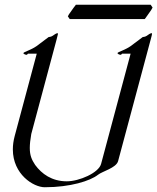

<svg xmlns="http://www.w3.org/2000/svg" viewBox="-20 -787 661 807"><path d="M621.3 -755.4 613.2 -767.1H298.8C296.4 -763.7 293.9 -759.8 290.4 -755.9L281 -742.7C271.1 -729.5 266.7 -722.2 265.2 -718.3L272.9 -707H588.4C590.5 -709.5 593.4 -712.9 596 -717.3L605.4 -730.5C613.6 -741.2 618.9 -750 621.3 -755.4ZM221.5 -647.5C216.1 -647.5 207.5 -640.6 201.5 -636.7C194.9 -631.8 184.5 -631.3 184.5 -631.3L133.1 -592.8C109.1 -576.2 79.8 -568.8 78.5 -564C77.5 -560.1 88.3 -556.6 91.2 -556.6C94.6 -556.6 97.4 -561.5 97.4 -561.5H134.5L41.9 -215.8C36.4 -195.5 34 -176.6 34 -159C34 -54.4 120.5 0 168.1 0C276.5 0 359.4 -26.9 391.6 -52.2C409.7 -66.9 468.7 -81.1 476.4 -109.9L613.8 -622.6C617.4 -636 619 -642.3 619 -645.2C619 -647 618.4 -647.5 617 -647.5C611.6 -647.5 603.1 -641.1 597.1 -636.7C590.4 -631.8 580 -631.3 580 -631.3L528.6 -592.8C507 -577.6 475.7 -568.4 474.2 -564.5C472.5 -560.1 483.8 -556.6 486.7 -556.6C490.1 -556.6 492.9 -561.5 492.9 -561.5H529L404.9 -98.1C394.7 -60.1 312.5 -24.9 260.8 -24.9C197.8 -24.9 155.4 -56.2 127.8 -93.7C112.9 -116 105.2 -134.6 105.2 -165C105.2 -180.7 107.2 -199.5 111.4 -223.6L218.3 -622.6C224.3 -645 224.9 -647.5 221.5 -647.5Z"/></svg>

Font: Pierce
Style: Oblique
Weight: 400
Italic angle: -15°
Version: Version 0.2.0